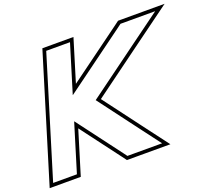

<svg xmlns="http://www.w3.org/2000/svg" viewBox="-164 -1005 1439 1290"><g transform="rotate(-20 555.5 -360.0)"><path d="M290.4 -275H289.1L211.1 -20L185.1 65H15.1L41.1 -20L119.1 -275L171 -445L249 -700L275 -785H445L419 -700L341 -445H342.4L775 -762L806 -785H1054L853.1 -638L474.1 -360L683.1 -82L794.1 65H546.1L529.2 42ZM299 -222 509.1 56.9 533.5 90H844.3L703.1 -97L509.2 -354.8L867.8 -617.8L1130.5 -810H797.7L760.1 -782.1L386.6 -508.4L478.8 -810H256.5L-18.7 90H203.6Z"/></g></svg>

Font: Nordica Plus
Style: NordicaClassicBkOblOl
Weight: 900
Version: Version 1.01